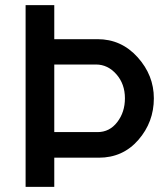

<svg xmlns="http://www.w3.org/2000/svg" viewBox="-20 -730 644 750"><path d="M192 -577H361Q454 -577 517.5 -506.5Q581 -436 581 -346Q581 -253 520.5 -183.5Q460 -114 366 -114H192V0H80V-710H192ZM192 -214H361Q408 -214 438 -253Q468 -292 468 -346Q468 -402 434.5 -440Q401 -478 355 -478H192Z"/></svg>

Font: Raleway
Style: Regular
Weight: 600
Designer: Matt McInerney, Pablo Impallari, Rodrigo Fuenzalida
Foundry: Matt McInerney, Pablo Impallari, Rodrigo Fuenzalida
Version: Version 1.000;PS 001.001;hotconv 1.0.56; ttfautohint (v1.5)